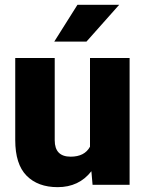

<svg xmlns="http://www.w3.org/2000/svg" viewBox="-20 -770 604 800"><path d="M206.1 -596.7 302.7 -750H476.6L340.3 -596.7ZM365.7 0 360.8 -56.6Q309.1 9.8 220.2 9.8Q137.7 9.8 90.6 -38.1Q43.5 -85.9 43.5 -186.5V-528.3H208V-185.5Q208 -117.2 274.4 -117.2Q332.5 -117.2 355 -158.7V-528.3H520V0Z"/></svg>

Font: Mardoto Black
Style: Regular
Weight: 900
Designer: Christian Robertson, Vahan Hovhannisyan
Foundry: Google
Version: Version 1.000